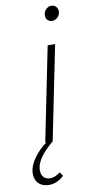

<svg xmlns="http://www.w3.org/2000/svg" viewBox="-146 -713 467 966"><g transform="rotate(-10 87.5 -230.0)"><path d="M24 213C52 213 76 202 100 180L87 160C66 175 53 181 33 181C8 181 -10 163 -10 134C-10 87 27 44 79 0L176 -480H138L41 0H47C2 31 -48 90 -48 143C-48 190 -17 213 24 213ZM182 -597C203 -597 223 -615 223 -639C223 -660 208 -673 190 -673C170 -673 150 -655 150 -629C150 -610 164 -597 182 -597Z"/></g></svg>

Font: Source Sans Pro Light
Style: Italic
Weight: 300
Italic angle: -11°
Designer: Paul D. Hunt
Foundry: Adobe Systems Incorporated
Version: Version 3.006;hotconv 1.0.111;makeotfexe 2.5.65597